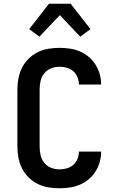

<svg xmlns="http://www.w3.org/2000/svg" viewBox="-20 -999 640 1027"><path d="M298 8Q268 8 238 3Q208 -2 181 -15.5Q154 -29 132.5 -50.5Q111 -72 97.5 -99Q84 -126 78.5 -155.5Q73 -185 73 -215V-520Q73 -550 78.5 -579.5Q84 -609 97.5 -636Q111 -663 132.5 -684.5Q154 -706 181 -719.5Q208 -733 238 -738Q268 -743 298 -743Q326 -743 353.5 -739Q381 -735 407 -724Q433 -713 454.5 -695Q476 -677 491 -653Q506 -629 513.5 -602Q521 -575 521 -547H402Q402 -567 394.5 -586Q387 -605 372 -618Q357 -631 337.5 -636.5Q318 -642 298 -642Q275 -642 253 -633.5Q231 -625 216.5 -606.5Q202 -588 197 -565.5Q192 -543 192 -520V-215Q192 -192 197 -169.5Q202 -147 216.5 -128.5Q231 -110 253 -101.5Q275 -93 298 -93Q318 -93 337.5 -98.5Q357 -104 372 -117Q387 -130 394.5 -149Q402 -168 402 -188H521Q521 -160 513.5 -133Q506 -106 491 -82Q476 -58 454.5 -40Q433 -22 407 -11Q381 0 353.5 4Q326 8 298 8ZM191 -803 136 -843 242 -979H358L464 -843L409 -803L300 -918Z"/></svg>

Font: Iosevka Aile
Style: Bold
Weight: 700
Designer: Belleve Invis
Foundry: Belleve Invis
Version: Version 28.0.1; ttfautohint (v1.8.4)